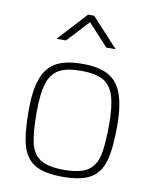

<svg xmlns="http://www.w3.org/2000/svg" viewBox="-84 -795 693 867"><g transform="rotate(10 263.0 -361.5)"><path d="M60 -259Q60 -352 80 -406.5Q100 -461 144 -485Q188 -509 263 -509Q338 -509 382 -485Q426 -461 446 -406.5Q466 -352 466 -259Q466 -154 449.5 -97.5Q433 -41 389.5 -16Q346 9 263 9Q180 9 136.5 -16Q93 -41 76.5 -97.5Q60 -154 60 -259ZM429 -259Q429 -345 414 -391.5Q399 -438 363.5 -457.5Q328 -477 263 -477Q198 -477 162.5 -457.5Q127 -438 112 -391.5Q97 -345 97 -259Q97 -165 108.5 -116.5Q120 -68 155 -45.5Q190 -23 263 -23Q336 -23 371 -45.5Q406 -68 417.5 -116.5Q429 -165 429 -259ZM249 -732H277L399 -600H356L264 -700L171 -600H128Z"/></g></svg>

Font: Cairo ExtraLight
Style: Regular
Weight: 275
Designer: Mohamed Gaber, Accademia di Belle Arti di Urbino and others
Foundry: Kief Type Foundry, Accademia di Belle Arti di Urbino and others
Version: Version 3.011